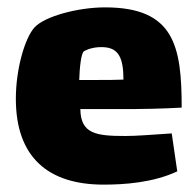

<svg xmlns="http://www.w3.org/2000/svg" viewBox="-20 -489 532 521"><path d="M320 -120C240 -120 199 -126 198 -193H340C359 -193 422 -194 473 -197C473 -364 453 -469 265 -469C192 -469 102 -445 74 -415C48 -387 23 -303 23 -221C23 -62 111 12 261 12C316 12 395 7 461 -24L446 -127C386 -123 350 -120 320 -120ZM208 -350C222 -358 241 -362 261 -361C301 -359 315 -333 315 -273C294 -272 269 -272 247 -272H195C196 -305 200 -345 208 -350Z"/></svg>

Font: FilmFarsi Display
Style: Regular
Weight: 400
Designer: Borna Izadpanah
Foundry: Borna Izadpanah
Version: Version 1.000;PS 001.000;hotconv 1.0.88;makeotf.lib2.5.64775